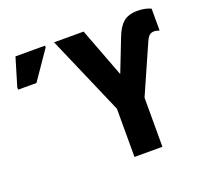

<svg xmlns="http://www.w3.org/2000/svg" viewBox="-124 -867 1083 1014"><g transform="rotate(-20 418.0 -360.0)"><path d="M466 0V-271L274 -714H440L545 -437L616 -619Q635 -670 663.5 -695Q692 -720 744 -720Q787 -720 819 -705V-582Q813 -584 805 -586Q797 -588 789 -588Q773 -588 762 -578Q751 -568 737 -534L623 -276V0ZM10 -544V-557L57 -714H223V-704L113 -544Z"/></g></svg>

Font: Noto Sans Condensed ExtraBold
Style: Regular
Weight: 800
Width: 3
Designer: Monotype Design Team
Foundry: Monotype Imaging Inc.
Version: Version 2.013; ttfautohint (v1.8.4.7-5d5b)